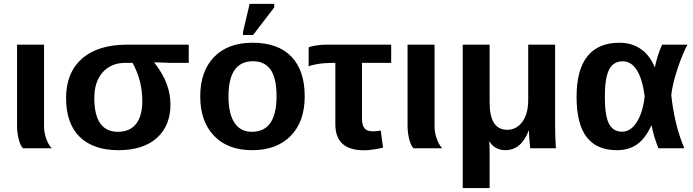

<svg xmlns="http://www.w3.org/2000/svg" viewBox="-20 -756 3536 979"><path d="M97.2 0Q82.5 -15.6 74.7 -48.6Q66.9 -81.5 66.9 -115.2V-528.3H204.6V-110.8Q204.6 -81.5 215.1 -50.5Q225.6 -19.5 243.7 0Z M849.1 -223.6Q849.1 -114.3 779.3 -52.2Q709.5 9.8 584.5 9.8Q456.1 9.8 386.5 -58.1Q316.9 -126 316.9 -255.9Q316.9 -385.3 397.9 -456.8Q479 -528.3 628.9 -528.3H942.4V-435.5H847.2L767.1 -438.5V-436.5Q810.1 -381.3 829.6 -329.1Q849.1 -276.9 849.1 -223.6ZM705.6 -240.2Q705.6 -345.7 655.8 -435.5H619.6Q546.9 -435.5 503.9 -387.7Q460.9 -339.8 460.9 -255.9Q460.9 -84 581.1 -84Q641.6 -84 673.6 -124Q705.6 -164.1 705.6 -240.2Z M1533.7 -264.6Q1533.7 -136.2 1462.4 -63.2Q1391.1 9.8 1265.1 9.8Q1141.6 9.8 1071.3 -63.5Q1001 -136.7 1001 -264.6Q1001 -392.1 1071.3 -465.1Q1141.6 -538.1 1268.1 -538.1Q1397.5 -538.1 1465.6 -467.5Q1533.7 -397 1533.7 -264.6ZM1390.1 -264.6Q1390.1 -358.9 1359.4 -401.4Q1328.6 -443.8 1270 -443.8Q1145 -443.8 1145 -264.6Q1145 -176.3 1175.5 -130.1Q1206.1 -84 1263.7 -84Q1390.1 -84 1390.1 -264.6ZM1219.2 -577.6V-593.8L1252.9 -736.3H1378.4V-718.3L1270.5 -577.6Z M1676.8 -435.5Q1636.7 -435.5 1600.6 -429.7Q1564.5 -423.8 1553.7 -417.5V-514.2Q1565.4 -520 1591.6 -524.2Q1617.7 -528.3 1643.1 -528.3H1974.6V-435.5H1825.7V-152.3Q1825.7 -118.7 1838.1 -102.5Q1850.6 -86.4 1881.8 -86.4Q1900.4 -86.4 1921.4 -90.3L1933.1 -3.4Q1915.5 1.5 1886.5 5.9Q1857.4 10.3 1835.9 10.3Q1689.9 10.3 1689.9 -122.6V-435.5Z M2088.4 0Q2073.7 -15.6 2065.9 -48.6Q2058.1 -81.5 2058.1 -115.2V-528.3H2195.8V-110.8Q2195.8 -81.5 2206.3 -50.5Q2216.8 -19.5 2234.9 0Z M2683.6 0Q2683.1 -5.9 2681.9 -16.6Q2680.7 -27.3 2679.7 -40.3Q2678.7 -53.2 2678 -66.4Q2677.2 -79.6 2677.2 -89.8H2675.8Q2637.7 9.8 2555.7 9.8Q2530.3 9.8 2509 -2Q2487.8 -13.7 2476.6 -34.2H2474.6Q2476.6 -13.2 2476.6 22V203.1H2339.4V-528.3H2476.6V-232.9Q2476.6 -94.2 2566.4 -94.2Q2613.8 -94.2 2643.6 -135Q2673.3 -175.8 2673.3 -246.1V-528.3H2810.5V-118.2Q2810.5 -54.7 2814.5 0Z M3300.8 -115.7Q3270.5 -49.8 3228.5 -20Q3186.5 9.8 3125.5 9.8Q3022 9.8 2970.9 -57.4Q2919.9 -124.5 2919.9 -261.7Q2919.9 -400.4 2975.3 -469.2Q3030.8 -538.1 3138.2 -538.1Q3202.1 -538.1 3248.3 -505.6Q3294.4 -473.1 3317.9 -413.6H3319.3Q3331.5 -474.1 3356 -528.3H3485.4Q3460.9 -483.9 3434.8 -405.8Q3408.7 -327.6 3402.8 -271.5Q3418.5 -120.6 3469.2 0H3337.4Q3313.5 -58.6 3302.7 -115.7ZM3064 -263.2Q3064 -167.5 3084.7 -126Q3105.5 -84.5 3152.3 -84.5Q3195.8 -84.5 3227.1 -133.8Q3258.3 -183.1 3267.1 -264.6Q3256.3 -351.6 3227.8 -397.5Q3199.2 -443.4 3156.2 -443.4Q3106.4 -443.4 3085.2 -399.9Q3064 -356.4 3064 -263.2Z"/></svg>

Font: Liberation Sans
Style: Bold
Weight: 700
Designer: Steve Matteson
Foundry: Ascender Corporation
Version: Version 2.1.5